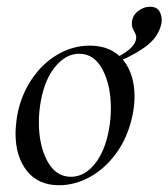

<svg xmlns="http://www.w3.org/2000/svg" viewBox="-20 -534 498 568"><path d="M26 -139Q26 -161 31 -193Q42 -252 73.5 -299Q105 -346 150 -372.5Q195 -399 245 -399Q309 -399 343.5 -357.5Q378 -316 378 -248Q378 -222 372 -193Q359 -130 325.5 -83Q292 -36 247 -11Q202 14 155 14Q93 14 59.5 -28.5Q26 -71 26 -139ZM302 -149Q308 -181 308 -214Q308 -281 283.5 -328Q259 -375 214 -375Q176 -375 144.5 -338Q113 -301 101 -236Q95 -205 95 -172Q95 -104 120 -57.5Q145 -11 190 -11Q229 -11 259.5 -48Q290 -85 302 -149ZM383 -424Q383 -431 376.5 -442Q370 -453 370 -463Q370 -486 387 -500Q404 -514 424 -514Q444 -514 452 -500Q460 -486 458 -467Q450 -423 406.5 -393Q363 -363 299 -339L298 -353Q339 -368 361 -386.5Q383 -405 383 -424Z"/></svg>

Font: Cormorant Infant Medium
Style: Italic
Weight: 500
Italic angle: -10°
Designer: Christian Thalmann (Catharsis Fonts)
Foundry: Catharsis Fonts
Version: Version 4.000